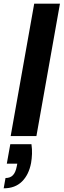

<svg xmlns="http://www.w3.org/2000/svg" viewBox="-37 -740 346 1044"><path d="M21 0 149 -720H289L161 0ZM-17 284 -7 228Q19 228 33.5 212.5Q48 197 54 165L57 150H0L19 44H134Q138 71 137 97Q136 123 132 146Q120 210 82.5 247Q45 284 -17 284Z"/></svg>

Font: DM Sans 17pt ExtraBold
Style: Italic
Weight: 800
Italic angle: -10°
Version: Version 4.004;gftools[0.9.30]